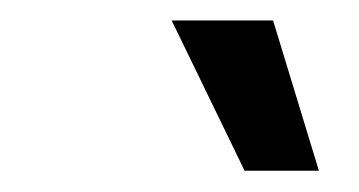

<svg xmlns="http://www.w3.org/2000/svg" viewBox="-20 -773 344 184"><path d="M214.4 -609.4 144.5 -753.4H241.7L285.6 -609.4Z"/></svg>

Font: Inter 18pt
Style: Italic
Weight: 400
Italic angle: -9.3988°
Designer: Rasmus Andersson
Foundry: rsms
Version: Version 4.001;git-66647c0bb